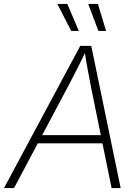

<svg xmlns="http://www.w3.org/2000/svg" viewBox="-38 -962 709 982"><path d="M-17.6 0 372.6 -727.5H428.7L579.1 0H532.7L426.8 -520Q419.4 -557.6 410.9 -604.2Q402.3 -650.9 393.6 -708H405.3Q377.9 -652.3 354.5 -605.7Q331.1 -559.1 310.1 -520L33.7 0ZM136.2 -229 143.6 -271H507.8L501 -229ZM465.3 -803.7 413.1 -941.9H462.9L504.4 -803.7ZM326.2 -803.7 255.4 -941.9H306.2L365.2 -803.7Z"/></svg>

Font: Inter 16pt ExtraLight
Style: Italic
Weight: 250
Italic angle: -9.3988°
Version: Version 4.001;git-66647c0bb